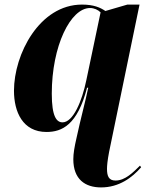

<svg xmlns="http://www.w3.org/2000/svg" viewBox="-20 -566 670 838"><path d="M421 252C500 252 557 209 596 164L591 157C561 186 527 222 484 222C455 222 447 203 447 171C447 157 449 135 456 98L589 -546H536L440 -518C418 -533 389 -546 338 -546C152 -546 41 -329 41 -170C41 -78 79 10 183 10C251 10 318 -21 360 -183H365C354 -128 331 -44 314 36C305 75 300 104 300 129C300 217 352 252 421 252ZM253 -32C227 -32 206 -57 206 -157C206 -366 288 -531 373 -531C391 -531 408 -523 419 -512L357 -217C338 -124 299 -32 253 -32Z"/></svg>

Font: Noto Serif Display Condensed Black
Style: Italic
Weight: 900
Width: 3
Italic angle: -12°
Designer: Monotype Design Team
Foundry: Monotype Imaging Inc.
Version: Version 2.009